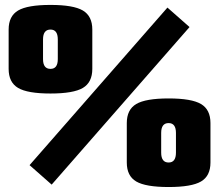

<svg xmlns="http://www.w3.org/2000/svg" viewBox="-20 -750 890 780"><path d="M660.2 -719.2 750 -640.1 189.9 0 100.1 -79.1ZM835 -250V-89.8Q835 -35.2 796.6 -12.7Q758.3 9.8 665 9.8Q571.8 9.8 533.4 -12.7Q495.1 -35.2 495.1 -89.8V-250Q495.1 -304.7 533.4 -327.4Q571.8 -350.1 665 -350.1Q758.3 -350.1 796.6 -327.4Q835 -304.7 835 -250ZM665 -250Q634.8 -250 634.8 -210V-129.9Q634.8 -89.8 665 -89.8Q694.8 -89.8 694.8 -129.9V-210Q694.8 -250 665 -250ZM355 -629.9V-470.2Q355 -415.5 316.7 -392.8Q278.3 -370.1 185.1 -370.1Q91.8 -370.1 53.5 -392.8Q15.1 -415.5 15.1 -470.2V-629.9Q15.1 -684.6 53.5 -707.3Q91.8 -730 185.1 -730Q278.3 -730 316.7 -707.3Q355 -684.6 355 -629.9ZM185.1 -629.9Q154.8 -629.9 154.8 -589.8V-509.8Q154.8 -470.2 185.1 -470.2Q214.8 -470.2 214.8 -509.8V-589.8Q214.8 -629.9 185.1 -629.9Z"/></svg>

Font: Mikodacs
Style: Regular
Weight: 400
Designer: gluk (gluksza@wp.pl)
Foundry: gluk (gluksza@wp.pl)
Version: Version 0.28